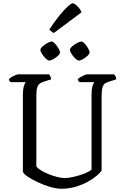

<svg xmlns="http://www.w3.org/2000/svg" viewBox="-20 -1163 764 1183"><path d="M360 0Q327 0 287 -12Q247 -24 210 -41.5Q173 -59 148 -76.5Q123 -94 121 -106V-577Q121 -612 127 -632Q133 -652 139 -657H46Q43 -659 39 -663.5Q35 -668 35 -675Q40 -681 51.5 -688Q63 -695 75 -700Q87 -705 93 -705H282Q286 -701 290 -693Q294 -685 295 -674L253 -661Q238 -656 227 -649.5Q216 -643 210 -626Q204 -609 204 -575V-138Q213 -125 234.5 -112Q256 -99 283 -88.5Q310 -78 335.5 -72Q361 -66 377 -66Q403 -66 438.5 -74.5Q474 -83 503.5 -95Q533 -107 544 -118V-577Q544 -612 550 -632Q556 -652 561 -657H470Q467 -659 463.5 -663.5Q460 -668 459 -675Q464 -681 476 -688Q488 -695 500 -700Q512 -705 518 -705H683Q687 -701 691.5 -693Q696 -685 696 -674L652 -660Q636 -655 626 -648Q616 -641 611 -623Q606 -605 606 -567V-113Q598 -99 575 -79.5Q552 -60 519 -42Q486 -24 445 -12Q404 0 360 0ZM465 -790Q457 -790 444 -802.5Q431 -815 421 -830.5Q411 -846 411 -856Q411 -865 424.5 -877Q438 -889 455 -898Q472 -907 481 -907Q490 -907 502 -894Q514 -881 523 -865Q532 -849 532 -840Q532 -831 519.5 -819.5Q507 -808 491.5 -799Q476 -790 465 -790ZM283 -790Q275 -790 262 -802.5Q249 -815 239 -830.5Q229 -846 229 -856Q229 -865 242.5 -877Q256 -889 272.5 -898Q289 -907 298 -907Q307 -907 319 -894Q331 -881 340.5 -865Q350 -849 350 -840Q350 -831 337.5 -819.5Q325 -808 309.5 -799Q294 -790 283 -790ZM312 -960Q304 -963 296 -969.5Q288 -976 284 -981Q316 -1030 345.5 -1066.5Q375 -1103 397.5 -1123Q420 -1143 428 -1143Q435 -1143 446 -1134.5Q457 -1126 467.5 -1113Q478 -1100 482 -1087Z"/></svg>

Font: Texturina 72pt
Style: Regular
Weight: 400
Designer: Guillermo Torres Carreño
Foundry: Omnibus-Type
Version: Version 1.002; ttfautohint (v1.8.3)